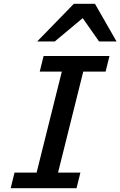

<svg xmlns="http://www.w3.org/2000/svg" viewBox="-20 -999 639 1019"><path d="M561 -701.7 540.5 -619.1H421.9L288.1 -83H406.7L386.2 0H36.6L57.1 -83H174.3L308.1 -619.1H190.9L211.4 -701.7ZM177.2 -778.8 372.1 -979H483.9L598.6 -778.8H505.9L418.9 -902.8L270.5 -778.8Z"/></svg>

Font: Lesson One Medium
Style: Italic
Weight: 500
Italic angle: -14°
Designer: But Ko, Victor Gaultney, Annie Olsen, Julie Remington, Don Collingsworth, Eric Hays, Becca Hirsbrunner
Version: Version 1.100